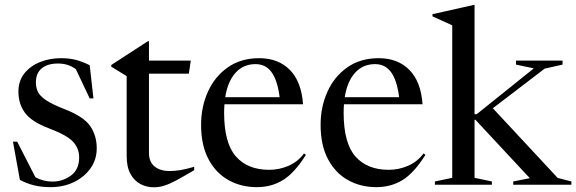

<svg xmlns="http://www.w3.org/2000/svg" viewBox="-20 -762 2377 792"><path d="M232 -522Q266 -522 293.5 -514.8Q321 -507.5 350 -493L365.5 -356H350L293 -476.5Q262 -500 219.5 -500Q176 -500 152 -480Q128 -460 128 -422Q128 -401.5 136 -384Q144 -366.5 169.2 -349.2Q194.5 -332 247 -311.5Q325.5 -281 352.2 -241.8Q379 -202.5 379 -150.5Q379 -103 352.8 -66.8Q326.5 -30.5 283.5 -10.2Q240.5 10 189 10Q151 10 120.5 2.5Q90 -5 62 -20L33.5 -177.5H51L126 -31Q158.5 -13 196.5 -13Q238.5 -13 272.5 -37.8Q306.5 -62.5 306.5 -112.5Q306.5 -150.5 280.8 -177.8Q255 -205 182 -232.5Q109.5 -260 82.8 -297Q56 -334 56 -384Q56 -428.5 80.5 -459.2Q105 -490 145 -506Q185 -522 232 -522Z M594.5 -131Q594.5 -94 617.8 -75.2Q641 -56.5 679 -56.5Q701 -56.5 725 -60.5Q749 -64.5 781 -74V-60Q734.5 -32.5 705.8 -17.2Q677 -2 656.5 4.2Q636 10.5 613.5 10.5Q585 10.5 559.8 -2.5Q534.5 -15.5 518.5 -44Q502.5 -72.5 502.5 -119V-448L439 -487V-494L590 -592H594.5V-512H767L759 -458H594.5Z M1049 -522Q1128 -522 1175.8 -473.5Q1223.5 -425 1230 -332H906Q904.5 -315.5 904.5 -297.5Q904.5 -172 953 -116.8Q1001.5 -61.5 1090.5 -61.5Q1132 -61.5 1170.5 -78.2Q1209 -95 1234 -129L1242 -123.5Q1195.5 -49 1147.8 -19.5Q1100 10 1039.5 10Q974.5 10 922.2 -19.2Q870 -48.5 839.8 -105.8Q809.5 -163 809.5 -247Q809.5 -321.5 837.8 -384Q866 -446.5 919.8 -484.2Q973.5 -522 1049 -522ZM1034 -497.5Q984 -497.5 951.8 -462Q919.5 -426.5 909 -361H1133.5Q1124.5 -431 1100.2 -464.2Q1076 -497.5 1034 -497.5Z M1542 -522Q1621 -522 1668.8 -473.5Q1716.5 -425 1723 -332H1399Q1397.5 -315.5 1397.5 -297.5Q1397.5 -172 1446 -116.8Q1494.5 -61.5 1583.5 -61.5Q1625 -61.5 1663.5 -78.2Q1702 -95 1727 -129L1735 -123.5Q1688.5 -49 1640.8 -19.5Q1593 10 1532.5 10Q1467.5 10 1415.2 -19.2Q1363 -48.5 1332.8 -105.8Q1302.5 -163 1302.5 -247Q1302.5 -321.5 1330.8 -384Q1359 -446.5 1412.8 -484.2Q1466.5 -522 1542 -522ZM1527 -497.5Q1477 -497.5 1444.8 -462Q1412.5 -426.5 1402 -361H1626.5Q1617.5 -431 1593.2 -464.2Q1569 -497.5 1527 -497.5Z M1937.5 -28.5 2009 -13.5V0H1774V-13.5L1845.5 -28.5V-657.5L1764 -694.5V-703.5L1935.5 -742H1937.5V-291H1946.5L2182 -480L2108.5 -495.5V-512H2300.5V-495.5L2227 -479L2013 -315.5L2280.5 -28L2337 -13.5V0H2097V-13.5L2165.5 -27L1941 -268H1937.5Z"/></svg>

Font: Newsreader 72pt
Style: Regular
Weight: 400
Designer: Hugues Gentile
Foundry: Production Type
Version: Version 1.003; ttfautohint (v1.8.3)